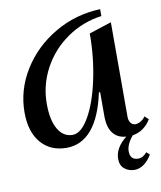

<svg xmlns="http://www.w3.org/2000/svg" viewBox="-97 -793 895 1066"><g transform="rotate(-10 350.5 -260.0)"><path d="M598 5Q560 50 560 89Q560 138 606 138Q633 138 655 111L673 126Q655 158 629.5 177Q604 196 575 196Q543 196 519 177Q495 158 495 120Q495 59 561 6Q513 3 487 -30.5Q461 -64 461 -126V-262H454Q425 -126 367 -58Q309 10 225 10Q134 10 81 -52Q28 -114 28 -223Q28 -351 97.5 -462.5Q167 -574 284.5 -642.5Q402 -711 541 -716V-677Q434 -663 346 -602Q258 -541 208 -448Q158 -355 158 -250Q158 -157 188 -106Q218 -55 270 -55Q318 -55 362.5 -131.5Q407 -208 434 -333Q461 -458 461 -593L587 -634V-101Q587 -80 597 -66.5Q607 -53 623 -53Q638 -53 653.5 -62Q669 -71 680 -87L701 -67Q663 -5 598 5Z"/></g></svg>

Font: Amita
Style: Bold
Weight: 700
Designer: Eduardo Rodriguez Tunni, Modular Infotech, Brian J. Bonislawsky
Foundry: Eduardo Rodriguez Tunni, Modular Infotech, Brian J. Bonislawsky
Version: Version 1.003